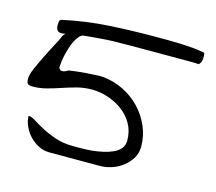

<svg xmlns="http://www.w3.org/2000/svg" viewBox="-82 -636 831 737"><g transform="rotate(15 333.0 -267.0)"><path d="M57.6 -115.2Q69.3 -115.2 85.9 -104.5Q102.5 -93.8 126.5 -81.1Q150.4 -68.4 181.6 -57.6Q212.9 -46.9 251 -46.9Q264.6 -46.9 284.7 -46.9Q304.7 -46.9 326.2 -48.8Q347.7 -50.8 369.6 -55.7Q391.6 -60.5 409.2 -68.4Q426.8 -76.2 437.5 -89.4Q448.2 -102.5 448.2 -121.1Q448.2 -157.2 432.6 -185.5Q417 -213.9 390.6 -233.9Q364.3 -253.9 332 -264.6Q299.8 -275.4 266.6 -275.4Q236.3 -275.4 208.5 -268.1Q180.7 -260.7 153.3 -251.5Q126 -242.2 98.6 -234.9Q71.3 -227.5 43 -227.5Q28.3 -227.5 23.4 -232.9Q18.6 -238.3 18.6 -252Q18.6 -268.6 29.8 -293.9Q41 -319.3 55.2 -348.1Q69.3 -377 83.5 -403.3Q97.7 -429.7 104.5 -446.3Q105.5 -448.2 109.4 -452.1Q113.3 -456.1 113.3 -456.1Q94.7 -451.2 85 -456.5Q75.2 -461.9 75.2 -480.5Q75.2 -486.3 76.2 -494.1Q77.1 -502 85.9 -503.9Q175.8 -523.4 266.1 -528.8Q356.4 -534.2 449.2 -534.2H501Q524.4 -534.2 548.3 -533.2Q572.3 -532.2 596.2 -530.3Q620.1 -528.3 646.5 -523.4Q646.5 -522.5 647.5 -516.6Q648.4 -510.7 648.4 -508.8Q648.4 -499 647 -491.7Q645.5 -484.4 637.7 -475.6Q624 -476.6 597.7 -476.6H395.5Q362.3 -476.6 334.5 -476.1Q306.6 -475.6 294.9 -475.6Q290 -475.6 273.4 -474.6Q256.8 -473.6 239.3 -472.2Q221.7 -470.7 205.1 -469.2Q188.5 -467.8 180.7 -466.8Q171.9 -464.8 164.1 -455.6Q156.2 -446.3 149.9 -433.6Q143.6 -420.9 138.7 -405.3Q133.8 -389.6 130.4 -374.5Q127 -359.4 125.5 -347.2Q124 -335 124 -328.1V-323.2L127.9 -318.4Q131.8 -314.5 132.8 -314.5H142.6Q145.5 -314.5 152.3 -318.4Q159.2 -322.3 162.1 -323.2Q168.9 -324.2 188 -326.7Q207 -329.1 228.5 -330.6Q250 -332 268.6 -333Q287.1 -334 294.9 -333Q337.9 -329.1 376 -310.5Q414.1 -292 442.9 -262.2Q471.7 -232.4 488.8 -193.8Q505.9 -155.3 505.9 -112.3Q505.9 -86.9 493.7 -66.4Q481.4 -45.9 461.9 -30.8Q442.4 -15.6 418.5 -7.8Q394.5 0 371.1 0H170.9Q148.4 0 127.9 -10.3Q107.4 -20.5 91.8 -37.1Q76.2 -53.7 66.9 -74.7Q57.6 -95.7 57.6 -115.2Z"/></g></svg>

Font: Swanky and Moo Moo Cyrillic
Style: Regular
Weight: 400
Designer: Kimberly Geswein; Denis Ignatov
Foundry: Kimberly Geswein; Denis Ignatov
Version: Version 1.003 June 27, 2018